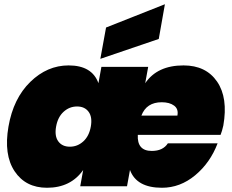

<svg xmlns="http://www.w3.org/2000/svg" viewBox="-20 -880 1094 907"><path d="M744 -397Q672 -397 648 -334H818Q824 -365 802.5 -381Q781 -397 744 -397ZM1008 -203Q973 -111 902 -52Q831 7 745 7Q625 7 594 -77L580 0H359L373 -77Q314 7 202 7Q101 7 49 -71Q-3 -149 20 -282Q43 -415 123 -493Q203 -571 304 -571Q415 -571 445 -487L459 -564H680L666 -487Q723 -571 847 -571Q953 -571 1005.5 -494.5Q1058 -418 1035 -287Q1029 -260 1022 -243H631Q627 -167 697 -167Q750 -167 773 -203ZM280.5 -352Q253 -327 245 -282Q237 -237 255.5 -212Q274 -187 310 -187Q346 -187 373.5 -212Q401 -237 409 -282Q417 -327 398.5 -352Q380 -377 344 -377Q308 -377 280.5 -352ZM481 -750 759 -860 730 -696 454 -602Z"/></svg>

Font: Poppins Black
Style: Italic
Weight: 900
Italic angle: -10°
Designer: Ninad Kale (Devanagari), Jonny Pinhorn (Latin)
Foundry: Indian Type Foundry
Version: Version 3.200;PS 1.000;hotconv 16.6.54;makeotf.lib2.5.65590